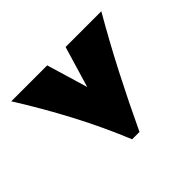

<svg xmlns="http://www.w3.org/2000/svg" viewBox="-97 -513 665 665"><g transform="rotate(-45 235.5 -180.5)"><path d="M218 14Q176 -88 125 -184.5Q74 -281 15 -375H191L236 -224L281 -375H456Q401 -280 351 -183Q301 -86 254 14Z"/></g></svg>

Font: CAT Rhythmus
Style: Regular
Weight: 400
Designer: Peter Wiegel nach alter Vorlage
Foundry: Peter Wiegel
Version: 1.000